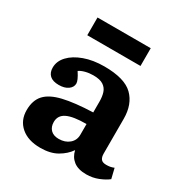

<svg xmlns="http://www.w3.org/2000/svg" viewBox="-175 -881 985 1031"><g transform="rotate(30 318.0 -366.0)"><path d="M217 14Q141 14 97 -24Q53 -62 53 -125Q53 -186 85 -221Q117 -256 186.5 -272.5Q256 -289 369 -293V-361Q369 -391 361.5 -414.5Q354 -438 333 -452Q312 -466 271 -466Q245 -466 222 -460Q199 -454 185 -444Q200 -421 206.5 -406Q213 -391 213 -382Q213 -359 191.5 -343.5Q170 -328 134 -328Q97 -328 78.5 -345Q60 -362 60 -393Q60 -433 90.5 -465.5Q121 -498 175 -517.5Q229 -537 298 -537Q424 -537 476 -486Q528 -435 528 -345V-129Q528 -108 537 -96Q546 -84 570 -84Q583 -84 594 -86Q605 -88 617 -93L632 -31Q611 -14 576 0Q541 14 502 14Q451 14 422.5 -8.5Q394 -31 386 -69Q362 -34 320.5 -10Q279 14 217 14ZM279 -77Q318 -77 343.5 -98.5Q369 -120 369 -155V-221Q287 -221 249 -202.5Q211 -184 211 -143Q211 -113 228.5 -95Q246 -77 279 -77ZM134 -636V-746H464V-636Z"/></g></svg>

Font: Literata 7pt
Style: Bold
Weight: 700
Designer: Latin by Veronika Burian and Jose Scaglione. Greek by Irene Vlachou. Cyrillic by Vera Evstafieva.
Foundry: TypeTogether
Version: Version 3.002